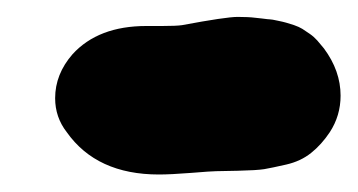

<svg xmlns="http://www.w3.org/2000/svg" viewBox="-20 -348 421 226"><path d="M58.6 -192.4Q44.9 -210 44.9 -232.4Q44.9 -260.7 65.4 -284.2Q95.7 -317.4 152.3 -317.4Q152.3 -317.4 170.9 -317.4Q187.5 -317.4 194.3 -318.4Q246.1 -328.1 259.8 -328.1Q272.5 -328.1 280.3 -327.1Q281.2 -327.1 288.6 -326.2Q295.9 -325.2 297.9 -325.2Q299.8 -325.2 306.6 -323.7Q313.5 -322.3 316.9 -321.3Q320.3 -320.3 326.2 -318.4Q332 -316.4 335.9 -314Q339.8 -311.5 344.7 -308.1Q349.6 -304.7 353.5 -300.3Q357.4 -295.9 361.3 -291Q380.9 -264.6 380.9 -235.4Q380.9 -211.9 368.2 -192.4Q358.4 -177.7 346.2 -168Q334 -158.2 316.9 -154.3Q299.8 -150.4 291 -148.9Q282.2 -147.5 259.8 -147Q237.3 -146.5 234.4 -146.5Q229.5 -146.5 205.1 -144.5Q180.7 -142.6 167 -142.6Q93.8 -142.6 58.6 -192.4Z"/></svg>

Font: Essays1743
Style: BoldItalic
Weight: 700
Italic angle: -10°
Designer: Based on the typeface in a 1743 English translation of the essays of Montaigne.  PostScript/TrueType font designed by Jo
Version: Version 002.100